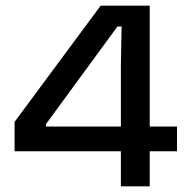

<svg xmlns="http://www.w3.org/2000/svg" viewBox="-20 -659 663 679"><path d="M407.5 0V-429.5L410 -565.5H395.5L142.5 -220V-170L101.5 -211.5H606V-124H31.5V-228L336 -639H509.5V0Z"/></svg>

Font: Anek Gujarati SemiExpanded Medium
Style: Regular
Weight: 500
Width: 6
Designer: Mrunmayee Ghaisas (Gujarati), Yesha Goshar (Latin)
Foundry: Ek Type
Version: Version 1.003